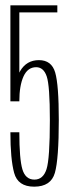

<svg xmlns="http://www.w3.org/2000/svg" viewBox="-20 -695 266 720"><path d="M108 5Q47 5 33 -46.8Q19 -98.5 19 -199H52.5Q52.5 -98.5 64 -60Q75.5 -21.5 109 -21.5Q142 -21.5 154.5 -60.8Q167 -100 167 -245Q167 -374 155.2 -408.5Q143.5 -443 115.5 -443Q84 -443 68.2 -408.5Q52.5 -374 52.5 -315H19V-675H195V-648.5H52.5V-422.5Q54 -425.5 55.5 -428.5Q79.5 -469.5 126 -469.5Q173.5 -469.5 187 -423Q200.5 -376.5 200.5 -245Q200.5 -98.5 185.8 -46.8Q171 5 108 5Z"/></svg>

Font: Anybody Condensed ExtraLight
Style: Regular
Weight: 200
Width: 3
Designer: Tyler Finck
Foundry: Etcetera Type Company
Version: Version 1.010; ttfautohint (v1.8.3) -l 8 -r 50 -G 200 -x 14 